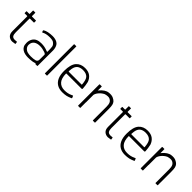

<svg xmlns="http://www.w3.org/2000/svg" viewBox="250 -1821 3007 3007"><g transform="rotate(45 1753.0 -318.0)"><path d="M110 -111V-435Q110 -443 103 -443H51Q45 -443 45 -449V-483Q45 -489 51 -489H103Q111 -489 110 -496V-564Q110 -570 116 -570H155Q161 -570 160 -564V-497Q161 -489 168 -489H249Q257 -489 256 -483V-449Q256 -443 249 -443H168Q160 -443 160 -436V-134Q160 -89 175 -64.5Q190 -40 234 -40Q253 -40 268 -43Q279 -46 280 -39L285 -9Q287 -1 279 0Q237 8 222 8Q174 8 142 -21.5Q110 -51 110 -111Z M691 -232Q634 -252 582 -252Q520 -252 482.5 -226Q445 -200 441 -148Q437 -109 461.5 -80Q486 -51 520.5 -42.5Q555 -34 588 -34Q652 -34 689 -44.5Q726 -55 726 -97V-204Q726 -220 691 -232ZM774 -99Q774 -48 748.5 -27Q723 -6 675 2Q627 10 572 10Q541 10 509.5 3.5Q478 -3 452 -19Q426 -35 410.5 -62.5Q395 -90 395 -137Q395 -187 416.5 -225Q438 -263 475.5 -280Q513 -297 564 -297Q603 -297 636 -291Q669 -285 715 -267Q725 -263 726 -272Q727 -337 721 -380Q716 -412 676 -441Q652 -457 589 -457Q549 -457 514 -449Q485 -442 463 -429Q452 -423 449 -433L442 -453Q440 -461 447 -466Q473 -483 515 -492Q565 -502 611 -502Q642 -502 668 -496Q694 -490 714 -478Q734 -466 746.5 -448Q759 -430 766.5 -402.5Q774 -375 774 -348ZM726 -136H774V-8Q774 0 767 0H731Q725 0 725 -8Z M981 0H942Q937 0 937 -5V-644Q937 -651 944 -651H981Q988 -651 987 -646V-6Q987 0 981 0Z M1472 -291Q1465 -387 1434 -422Q1398 -462 1325 -462Q1275 -462 1240.5 -442.5Q1206 -423 1190 -375Q1182 -353 1178 -294Q1179 -285 1185 -285H1464Q1472 -285 1472 -291ZM1173 -232Q1175 -130 1217 -82Q1261 -31 1340 -31Q1377 -31 1408 -37Q1436 -41 1492 -67Q1497 -69 1499 -64L1512 -33Q1514 -26 1508 -23Q1462 -2 1427 6Q1386 15 1336 15Q1270 15 1222 -13Q1174 -41 1148 -97.5Q1122 -154 1122 -242Q1122 -385 1176 -446.5Q1230 -508 1325 -508Q1399 -508 1443.5 -474Q1488 -440 1508 -382Q1523 -317 1526 -255Q1527 -239 1511 -239H1179Q1173 -238 1173 -232Z M1662 -16V-286Q1665 -329 1717 -404Q1788 -490 1858 -497Q1915 -504 1952 -488Q1988 -472 2006.5 -451.5Q2025 -431 2032 -401Q2039 -371 2039 -317V-16Q2039 -10 2032 -10H1995Q1989 -10 1989 -16V-317Q1989 -369 1975 -397Q1961 -425 1929 -439.5Q1897 -454 1832 -436Q1778 -411 1740 -360Q1713 -322 1711 -288L1712 -16Q1713 -10 1706 -10H1668Q1662 -10 1662 -16ZM1713 -135H1662V-481Q1662 -489 1670 -489H1708Q1713 -489 1713 -482Z M2229 -111V-435Q2229 -443 2222 -443H2170Q2164 -443 2164 -449V-483Q2164 -489 2170 -489H2222Q2230 -489 2229 -496V-564Q2229 -570 2235 -570H2274Q2280 -570 2279 -564V-497Q2280 -489 2287 -489H2368Q2376 -489 2375 -483V-449Q2375 -443 2368 -443H2287Q2279 -443 2279 -436V-134Q2279 -89 2294 -64.5Q2309 -40 2353 -40Q2372 -40 2387 -43Q2398 -46 2399 -39L2404 -9Q2406 -1 2398 0Q2356 8 2341 8Q2293 8 2261 -21.5Q2229 -51 2229 -111Z M2859 -291Q2852 -387 2821 -422Q2785 -462 2712 -462Q2662 -462 2627.5 -442.5Q2593 -423 2577 -375Q2569 -353 2565 -294Q2566 -285 2572 -285H2851Q2859 -285 2859 -291ZM2560 -232Q2562 -130 2604 -82Q2648 -31 2727 -31Q2764 -31 2795 -37Q2823 -41 2879 -67Q2884 -69 2886 -64L2899 -33Q2901 -26 2895 -23Q2849 -2 2814 6Q2773 15 2723 15Q2657 15 2609 -13Q2561 -41 2535 -97.5Q2509 -154 2509 -242Q2509 -385 2563 -446.5Q2617 -508 2712 -508Q2786 -508 2830.5 -474Q2875 -440 2895 -382Q2910 -317 2913 -255Q2914 -239 2898 -239H2566Q2560 -238 2560 -232Z M3049 -16V-286Q3052 -329 3104 -404Q3175 -490 3245 -497Q3302 -504 3339 -488Q3375 -472 3393.5 -451.5Q3412 -431 3419 -401Q3426 -371 3426 -317V-16Q3426 -10 3419 -10H3382Q3376 -10 3376 -16V-317Q3376 -369 3362 -397Q3348 -425 3316 -439.5Q3284 -454 3219 -436Q3165 -411 3127 -360Q3100 -322 3098 -288L3099 -16Q3100 -10 3093 -10H3055Q3049 -10 3049 -16ZM3100 -135H3049V-481Q3049 -489 3057 -489H3095Q3100 -489 3100 -482Z"/></g></svg>

Font: Vivano Light
Style: Regular
Weight: 300
Designer: Joe Prince, Josias Burgherr
Version: Version 2.064;September 19, 2022;FontCreator 14.0.0.2877 64-